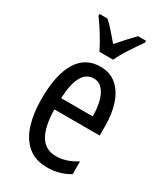

<svg xmlns="http://www.w3.org/2000/svg" viewBox="-193 -846 805 936"><g transform="rotate(30 209.0 -378.0)"><path d="M215 -546Q270 -546 306 -514.5Q342 -483 360 -429.5Q378 -376 378 -309V-253H123Q126 -59 242 -59Q271 -59 299.5 -68Q328 -77 358 -96V-24Q302 10 233 10Q165 10 123 -26.5Q81 -63 62 -125Q43 -187 43 -265Q43 -402 86.5 -474Q130 -546 215 -546ZM215 -480Q174 -480 151 -440Q128 -400 124 -317H302Q302 -361 293 -398Q284 -435 264.5 -457.5Q245 -480 215 -480ZM173 -606Q157 -639 132 -680Q107 -721 81 -756V-766H126Q145 -749 167.5 -723.5Q190 -698 212 -672Q238 -702 255.5 -721Q273 -740 298 -766H343V-756Q321 -725 293.5 -683Q266 -641 250 -606Z"/></g></svg>

Font: Noto Sans Malayalam ExtraCondensed
Style: Regular
Weight: 400
Width: 2
Designer: Jelle Bosma - Monotype Design Team
Foundry: Monotype Imaging Inc.
Version: Version 2.104; ttfautohint (v1.8.4.7-5d5b)